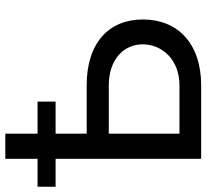

<svg xmlns="http://www.w3.org/2000/svg" viewBox="-64 -720 767 713"><g transform="rotate(-90 319.5 -363.5)"><path d="M86.3 0H359C516.3 0 603.7 -88.8 603.7 -215.9C603.7 -343.4 516.3 -425.1 359 -425.1H179.7V-540.5H298.7V-607.6H179.7V-727.3H86.3V-607.6H-17.4V-540.5H86.3ZM179.7 -80.6V-343H359C457 -343 511.4 -285.9 511.4 -217.3C511.4 -147.4 457 -80.6 359 -80.6Z"/></g></svg>

Font: Margiela Sans Text
Style: Regular
Weight: 400
Designer: Stefan Endress, Andreas Faust
Version: Version 1.100;FEAKit 1.0